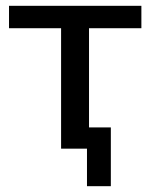

<svg xmlns="http://www.w3.org/2000/svg" viewBox="-20 -511 516 660"><path d="M279 129V0H190V-414H11V-491H466V-414H286V-73H361V129Z"/></svg>

Font: Nunito Sans 10pt Medium
Style: Regular
Weight: 500
Designer: Vernon Adams
Foundry: Vernon Adams
Version: Version 3.101;gftools[0.9.27]